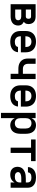

<svg xmlns="http://www.w3.org/2000/svg" viewBox="1624 -2202 783 4072"><g transform="rotate(90 2016.0 -166.5)"><path d="M70 0H331Q366 0 400.5 -8Q435 -16 464 -36.5Q493 -57 507.5 -90Q522 -123 522 -158Q522 -184 513.5 -208.5Q505 -233 485.5 -250.5Q466 -268 443 -278Q459 -290 470.5 -306Q482 -322 486.5 -341.5Q491 -361 491 -380Q491 -411 480.5 -441Q470 -471 446.5 -492.5Q423 -514 392.5 -522Q362 -530 331 -530H70ZM331 -322H182V-433H331Q345 -433 357.5 -426Q370 -419 374.5 -406Q379 -393 379 -379Q379 -365 374.5 -351Q370 -337 357.5 -329.5Q345 -322 331 -322ZM182 -97V-225H331Q350 -225 369 -219Q388 -213 399 -196Q410 -179 410 -160Q410 -141 399 -124.5Q388 -108 369 -102.5Q350 -97 331 -97Z M867 8Q905 8 943 0Q981 -8 1013.5 -28.5Q1046 -49 1065.5 -83.5Q1085 -118 1088 -156H976Q974 -132 955.5 -115.5Q937 -99 913.5 -94Q890 -89 867 -89Q843 -89 820 -96.5Q797 -104 780 -122Q763 -140 756.5 -163Q750 -186 750 -210V-217H1090V-320Q1090 -356 1081.5 -391Q1073 -426 1052.5 -455.5Q1032 -485 1001 -504Q970 -523 935 -530.5Q900 -538 864 -538Q828 -538 793 -530.5Q758 -523 727.5 -504Q697 -485 676 -455.5Q655 -426 646.5 -391Q638 -356 638 -320V-210Q638 -174 646.5 -139Q655 -104 676.5 -74.5Q698 -45 729 -26Q760 -7 795.5 0.5Q831 8 867 8ZM978 -313H750V-320Q750 -344 756.5 -367Q763 -390 779 -408Q795 -426 817.5 -433.5Q840 -441 864 -441Q888 -441 910.5 -433.5Q933 -426 949.5 -408Q966 -390 972 -367Q978 -344 978 -320Z M1546 0H1658V-530H1546V-260H1440Q1412 -260 1385.5 -272Q1359 -284 1346.5 -310Q1334 -336 1334 -364V-530H1222V-364Q1222 -330 1230.5 -297.5Q1239 -265 1260 -238Q1281 -211 1310.5 -194Q1340 -177 1373 -170.5Q1406 -164 1440 -164H1546Z M2019 8Q2057 8 2095 0Q2133 -8 2165.5 -28.5Q2198 -49 2217.5 -83.5Q2237 -118 2240 -156H2128Q2126 -132 2107.5 -115.5Q2089 -99 2065.5 -94Q2042 -89 2019 -89Q1995 -89 1972 -96.5Q1949 -104 1932 -122Q1915 -140 1908.5 -163Q1902 -186 1902 -210V-217H2242V-320Q2242 -356 2233.5 -391Q2225 -426 2204.5 -455.5Q2184 -485 2153 -504Q2122 -523 2087 -530.5Q2052 -538 2016 -538Q1980 -538 1945 -530.5Q1910 -523 1879.5 -504Q1849 -485 1828 -455.5Q1807 -426 1798.5 -391Q1790 -356 1790 -320V-210Q1790 -174 1798.5 -139Q1807 -104 1828.5 -74.5Q1850 -45 1881 -26Q1912 -7 1947.5 0.5Q1983 8 2019 8ZM2130 -313H1902V-320Q1902 -344 1908.5 -367Q1915 -390 1931 -408Q1947 -426 1969.5 -433.5Q1992 -441 2016 -441Q2040 -441 2062.5 -433.5Q2085 -426 2101.5 -408Q2118 -390 2124 -367Q2130 -344 2130 -320Z M2374 205H2486V-89Q2499 -59 2521.5 -36Q2544 -13 2575 -2.5Q2606 8 2638 8Q2678 8 2715.5 -8Q2753 -24 2777 -57.5Q2801 -91 2809.5 -130.5Q2818 -170 2818 -210V-320Q2818 -360 2809.5 -399.5Q2801 -439 2777 -472.5Q2753 -506 2715.5 -522Q2678 -538 2638 -538Q2606 -538 2575 -528Q2544 -518 2521.5 -494.5Q2499 -471 2486 -442V-530H2374ZM2593 -89Q2570 -89 2548 -97Q2526 -105 2511.5 -123.5Q2497 -142 2491.5 -164.5Q2486 -187 2486 -210V-320Q2486 -343 2491.5 -365.5Q2497 -388 2511.5 -406.5Q2526 -425 2548 -433.5Q2570 -442 2593 -442Q2617 -442 2639.5 -434Q2662 -426 2678 -408Q2694 -390 2700 -367Q2706 -344 2706 -320V-210Q2706 -187 2700 -164Q2694 -141 2678 -122.5Q2662 -104 2639.5 -96.5Q2617 -89 2593 -89Z M3112 0H3224V-433H3398V-530H2938V-433H3112Z M3686 8Q3719 8 3751 -1Q3783 -10 3809 -32Q3835 -54 3850 -83V0H3962V-363Q3962 -395 3952 -425.5Q3942 -456 3919 -479Q3896 -502 3867 -515Q3838 -528 3806 -533Q3774 -538 3743 -538Q3704 -538 3665.5 -530Q3627 -522 3594 -500Q3561 -478 3542.5 -442.5Q3524 -407 3524 -368V-367H3636Q3636 -367 3636 -367Q3636 -367 3636 -367Q3636 -392 3653.5 -411Q3671 -430 3694.5 -435.5Q3718 -441 3743 -441Q3761 -441 3780 -438Q3799 -435 3815.5 -425.5Q3832 -416 3841 -399Q3850 -382 3850 -363V-322H3766Q3732 -322 3697.5 -318Q3663 -314 3630.5 -301.5Q3598 -289 3571 -267Q3544 -245 3531 -212.5Q3518 -180 3518 -146Q3518 -113 3529 -82.5Q3540 -52 3565 -30Q3590 -8 3621.5 0Q3653 8 3685 8ZM3730 -89Q3707 -89 3684.5 -94Q3662 -99 3646 -117Q3630 -135 3630 -157Q3630 -174 3640.5 -188Q3651 -202 3666.5 -209Q3682 -216 3698.5 -219.5Q3715 -223 3732 -224.5Q3749 -226 3766 -226H3850V-189Q3850 -167 3841 -146Q3832 -125 3814 -112Q3796 -99 3774 -94Q3752 -89 3730 -89Z"/></g></svg>

Font: Iosevka Sparkle Semibold
Style: Regular
Weight: 600
Designer: Belleve Invis
Foundry: Belleve Invis
Version: Version 4.5.0; ttfautohint (v1.8.3)